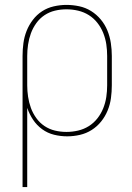

<svg xmlns="http://www.w3.org/2000/svg" viewBox="-20 -548 540 783"><path d="M72 215V-320Q72 -346 75.5 -372Q79 -398 88.5 -422Q98 -446 114 -467Q130 -488 151.5 -502Q173 -516 199 -522Q225 -528 251 -528Q277 -528 303 -522.5Q329 -517 351.5 -503Q374 -489 391 -468.5Q408 -448 418 -423.5Q428 -399 432 -372.5Q436 -346 436 -320V-200Q436 -174 432.5 -148Q429 -122 419 -97.5Q409 -73 392.5 -52.5Q376 -32 354 -18Q332 -4 306 2Q280 8 254 8Q227 8 200.5 1.5Q174 -5 152 -21Q130 -37 115 -59.5Q100 -82 91 -108V215ZM251 -10Q275 -10 298.5 -15.5Q322 -21 342 -33.5Q362 -46 377 -65Q392 -84 401 -106.5Q410 -129 413.5 -152.5Q417 -176 417 -200V-320Q417 -344 413.5 -367.5Q410 -391 401 -413.5Q392 -436 377 -455Q362 -474 342 -486.5Q322 -499 298.5 -504.5Q275 -510 251 -510Q227 -510 204 -504.5Q181 -499 161.5 -486Q142 -473 128 -453.5Q114 -434 106 -412Q98 -390 94.5 -366.5Q91 -343 91 -320V-200Q91 -177 94.5 -153.5Q98 -130 106 -108Q114 -86 128 -66.5Q142 -47 161.5 -34Q181 -21 204 -15.5Q227 -10 251 -10Z"/></svg>

Font: Iosevka Curly Thin
Style: Regular
Weight: 100
Monospace: yes
Designer: Belleve Invis
Foundry: Belleve Invis
Version: Version 22.1.2; ttfautohint (v1.8.4)